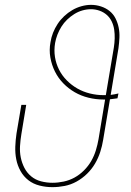

<svg xmlns="http://www.w3.org/2000/svg" viewBox="-20 -763 540 791"><path d="M195 8Q169 8 143 1.5Q117 -5 97 -20.5Q77 -36 64.5 -58.5Q52 -81 47 -106.5Q42 -132 43 -159Q44 -186 48 -213L68 -331H88L68 -210Q64 -186 62.5 -161.5Q61 -137 65.5 -114.5Q70 -92 80.5 -71.5Q91 -51 108.5 -36.5Q126 -22 149 -16Q172 -10 196 -10Q219 -10 242.5 -15Q266 -20 287 -31.5Q308 -43 326 -61Q344 -79 356 -100Q368 -121 375 -144Q382 -167 386 -190L413 -353Q412 -353 410.5 -353Q409 -353 407 -353Q375 -353 344.5 -360.5Q314 -368 288 -383Q262 -398 241 -419.5Q220 -441 206.5 -468Q193 -495 187.5 -526Q182 -557 188 -589Q191 -609 198.5 -628Q206 -647 217.5 -664.5Q229 -682 244.5 -696.5Q260 -711 278 -721.5Q296 -732 316 -737.5Q336 -743 355 -743Q376 -743 396 -736.5Q416 -730 431.5 -717.5Q447 -705 456 -687Q465 -669 469 -649Q473 -629 472 -607.5Q471 -586 468 -564L436 -372Q444 -373 452 -374.5Q460 -376 468 -378L464 -358Q457 -357 449 -356Q441 -355 433 -354L405 -187Q401 -162 393 -137Q385 -112 371.5 -89Q358 -66 338.5 -47Q319 -28 295.5 -15Q272 -2 246.5 3Q221 8 196 8ZM407 -371Q409 -371 411.5 -371Q414 -371 416 -371L449 -567Q452 -586 452.5 -604.5Q453 -623 450.5 -640.5Q448 -658 440.5 -674Q433 -690 420 -701.5Q407 -713 390 -719Q373 -725 355 -725Q337 -725 319.5 -720Q302 -715 286 -705Q270 -695 256.5 -682Q243 -669 233 -653Q223 -637 216.5 -620Q210 -603 207 -586Q202 -556 206.5 -528Q211 -500 223.5 -475.5Q236 -451 255.5 -431.5Q275 -412 298.5 -398.5Q322 -385 350 -378Q378 -371 407 -371Z"/></svg>

Font: Iosevka Curly Slab ThObl
Style: Regular
Weight: 100
Italic angle: -9°
Monospace: yes
Designer: Belleve Invis
Foundry: Belleve Invis
Version: Version 11.0.0; ttfautohint (v1.8.3)